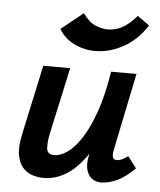

<svg xmlns="http://www.w3.org/2000/svg" viewBox="-49 -687 617 739"><g transform="rotate(5 259.5 -317.5)"><path d="M147 9Q126 9 104.5 2.5Q83 -4 67 -21Q51 -38 45 -70Q39 -102 50 -152L108 -421H212L156 -164Q149 -131 150.5 -106.5Q152 -82 181 -82Q202 -82 228.5 -99.5Q255 -117 281.5 -156.5Q308 -196 331.5 -261Q355 -326 370 -421H429Q406 -303 374.5 -220.5Q343 -138 306 -87.5Q269 -37 229 -14Q189 9 147 9ZM368 7Q348 7 333 -4Q318 -15 312 -37Q306 -59 313 -92L383 -421H468L407 -124Q403 -105 405.5 -94.5Q408 -84 422 -84Q430 -84 439.5 -88Q449 -92 464 -103L498 -59Q465 -25 431.5 -9Q398 7 368 7ZM302 -495Q259 -495 221 -513.5Q183 -532 161 -568L246 -636Q271 -602 296 -592Q321 -582 343 -582Q372 -582 398 -596Q424 -610 454 -644L500 -611Q462 -552 408.5 -523.5Q355 -495 302 -495Z"/></g></svg>

Font: Ysabeau Office
Style: Bold Italic
Weight: 700
Italic angle: -12°
Designer: Christian Thalmann (Catharsis Fonts)
Version: Version 2.001;gftools[0.9.30]; featfreeze: tnum,lnum,ss02